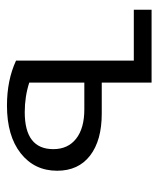

<svg xmlns="http://www.w3.org/2000/svg" viewBox="28 -482 455 551"><g transform="rotate(90 255.5 -206.5)"><path d="M306 -271Q383 -271 426.5 -237.5Q470 -204 470 -143Q470 -78 420 -38.5Q370 1 283 1Q210 1 154 -25V-363H8V-414H217V-271ZM302 -50Q408 -50 408 -132Q408 -174 378 -197.5Q348 -221 294 -221H217V-63Q257 -50 302 -50Z"/></g></svg>

Font: EauTestInfant
Style: Regular
Weight: 400
Designer: Christian Thalmann (Catharsis Fonts)
Version: Version 0.001;PS 000.001;hotconv 1.0.88;makeotf.lib2.5.64775